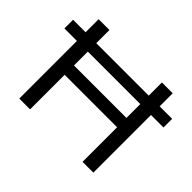

<svg xmlns="http://www.w3.org/2000/svg" viewBox="-143 -955 1206 1206"><g transform="rotate(45 460.0 -352.5)"><path d="M131 0V-512H20V-589H131V-705H227V-588H693V-705H789V-589H900V-512H789V0H693V-307H227V0ZM227 -390H693V-513H227Z"/></g></svg>

Font: Nunito Sans 7pt SemiExpanded
Style: Regular
Weight: 400
Width: 6
Designer: Vernon Adams
Foundry: Vernon Adams
Version: Version 3.101;gftools[0.9.27]